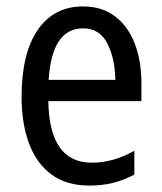

<svg xmlns="http://www.w3.org/2000/svg" viewBox="-20 -566 502 596"><path d="M238 -546Q297 -546 337.5 -515Q378 -484 398.5 -430Q419 -376 419 -308V-252H130Q133 -61 265 -61Q332 -61 397 -98V-24Q365 -7 331.5 1.5Q298 10 257 10Q186 10 139.5 -24.5Q93 -59 70 -121Q47 -183 47 -265Q47 -400 97 -473Q147 -546 238 -546ZM238 -478Q141 -478 131 -318H338Q337 -385 313 -431.5Q289 -478 238 -478Z"/></svg>

Font: Noto Sans Bengali UI Condensed
Style: Regular
Weight: 400
Width: 3
Designer: Jelle Bosma - Monotype Design Team
Foundry: Monotype Imaging Inc.
Version: Version 2.003; ttfautohint (v1.8.4.7-5d5b)